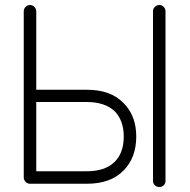

<svg xmlns="http://www.w3.org/2000/svg" viewBox="-20 -735 758 768"><path d="M100 0Q90 0 82.5 -7.5Q75 -15 75 -25V-690Q75 -700 82.5 -707.5Q90 -715 100 -715Q110 -715 117.5 -707.5Q125 -700 125 -690V-376H327Q423 -376 474 -323Q525 -272 525 -189Q525 -104 474 -53Q423 0 327 0ZM125 -50H327Q399 -50 437 -86Q475 -122 475 -189Q475 -251 440 -289Q400 -327 327 -327H125ZM617 13Q607 13 599.5 6Q592 -1 592 -11V-690Q592 -700 599.5 -707.5Q607 -715 617 -715Q628 -715 635 -707.5Q642 -700 642 -690V-11Q642 -1 635 6Q628 13 617 13Z"/></svg>

Font: Zen Kurenaido
Style: Regular
Weight: 400
Designer: Yoshimichi Ohira
Foundry: Positype
Version: Version 1.001